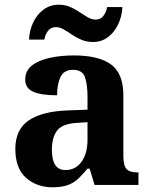

<svg xmlns="http://www.w3.org/2000/svg" viewBox="-20 -784 639 814"><path d="M202 10Q136 10 90.5 -30Q45 -70 45 -153Q45 -234 101 -273Q157 -312 269 -316L351 -319V-374Q351 -424 340.5 -456Q330 -488 289 -488Q251 -488 236.5 -457.5Q222 -427 222 -380Q155 -380 121 -395Q87 -410 87 -447Q87 -484 115 -506Q143 -528 190 -538.5Q237 -549 293 -549Q398 -549 450.5 -511Q503 -473 503 -379V-124Q503 -83 516 -68Q529 -53 563 -53H567V0H381L360 -69H351Q329 -42 309.5 -24.5Q290 -7 265 1.5Q240 10 202 10ZM257 -63Q300 -63 325.5 -98Q351 -133 351 -191V-266L306 -263Q246 -260 223 -231.5Q200 -203 200 -149Q200 -63 257 -63ZM374 -606Q347 -606 325 -615.5Q303 -625 284.5 -637.5Q266 -650 249.5 -659.5Q233 -669 217 -669Q195 -669 183 -652.5Q171 -636 168 -616H103Q105 -657 121.5 -690.5Q138 -724 165.5 -744Q193 -764 229 -764Q256 -764 277.5 -754.5Q299 -745 317.5 -732.5Q336 -720 352.5 -710.5Q369 -701 385 -701Q407 -701 419 -717.5Q431 -734 434 -754H499Q497 -714 480.5 -680Q464 -646 437 -626Q410 -606 374 -606Z"/></svg>

Font: Noto Serif Toto
Style: Bold
Weight: 700
Designer: Monotype Design Team
Foundry: Monotype Imaging Inc.
Version: Version 2.001; ttfautohint (v1.8.4.7-5d5b)